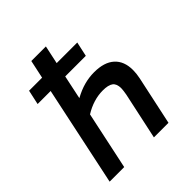

<svg xmlns="http://www.w3.org/2000/svg" viewBox="-194 -839 969 969"><g transform="rotate(-45 290.0 -355.0)"><path d="M33 0 146 -534H53L70 -612H163L184 -710H288L267 -612H414L397 -534H250L223 -406Q261 -427 296.5 -436.5Q332 -446 368 -446Q440 -446 477.5 -412Q515 -378 515 -315Q515 -290 509 -261L453 0H349L403 -251Q405 -263 406.5 -273.5Q408 -284 408 -292Q408 -324 390.5 -337Q373 -350 334 -350Q301 -350 268 -340Q235 -330 203 -310L137 0Z"/></g></svg>

Font: Sometype Mono SemiBold
Style: Italic
Weight: 600
Italic angle: -12°
Designer: Ryoichi Tsunekawa
Foundry: Dharma Type
Version: Version 1.001